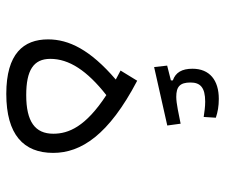

<svg xmlns="http://www.w3.org/2000/svg" viewBox="-74 -658 733 626"><g transform="rotate(90 293.0 -344.5)"><path d="M285.6 2C418.9 2 478 -54.7 478 -150.9C478 -241.7 419.9 -332 242.7 -424.8L209.5 -370.6C219.7 -365.2 229.5 -359.9 238.8 -355C141.6 -271.5 107.9 -202.1 107.9 -134.3C107.9 -54.2 154.3 2 285.6 2ZM289.6 -324.2C392.6 -256.8 415.5 -201.2 415.5 -151.4C415.5 -91.8 376 -63 289.6 -63C209 -63 171.4 -86.4 171.4 -141.6C171.4 -202.6 209.5 -261.2 289.6 -324.2ZM198.2 -480 388.7 -522.9 382.8 -566.4C352.5 -560.5 316.9 -552.2 295.4 -552.2C262.2 -552.2 248.5 -564 248.5 -598.6C248.5 -630.4 264.6 -646.5 311 -646.5C328.6 -646.5 344.2 -644 360.8 -641.6L363.3 -681.2C344.7 -687.5 325.7 -690.9 301.8 -690.9C241.2 -690.9 203.6 -661.1 203.6 -605C203.6 -570.8 215.8 -549.8 241.7 -541V-534.7L193.4 -522.5Z"/></g></svg>

Font: Cascadia Code PL Light
Style: Regular
Weight: 300
Monospace: yes
Designer: Aaron Bell
Foundry: Saja Typeworks
Version: Version 2404.023